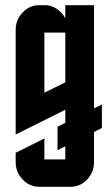

<svg xmlns="http://www.w3.org/2000/svg" viewBox="-20 -575 420 735"><path d="M339.8 44.9Q339.8 84.5 313.5 112.3Q287.1 140.1 250 140.1H129.9Q93.3 140.1 66.4 111.8Q40 84 40 44.9V9.8L149.9 -44.9V35.2H230V-15.1L200.2 0V-89.8L230 -105V-154.8L40 -60.1V-460Q40 -499 66.4 -526.9Q93.3 -555.2 129.9 -555.2H149.9Q187 -555.2 213.4 -527.3Q224.1 -516.6 230 -504.4V-555.2H339.8V-160.2L370.1 -174.8V-85L339.8 -69.8ZM149.9 -220.2 230 -259.8V-450.2H149.9Z"/></svg>

Font: Horta
Style: Regular
Weight: 600
Width: 3
Version: Version 0.11